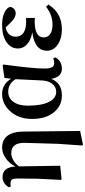

<svg xmlns="http://www.w3.org/2000/svg" viewBox="487 -1078 807 1821"><g transform="rotate(-90 890.5 -167.5)"><path d="M559 189 553 -352C552 -423 536 -476 505 -510C480 -537 445 -551 402 -551C369 -551 337 -541 305 -520C270 -497 243 -466 222 -425C217 -506 184 -547 121 -547C81 -547 49 -527 25 -487L31 -469C36 -470 46 -471 63 -471C96 -471 108 -456 108 -407L106 -219L95 7L103 13L229 0L223 -390C239 -413 259 -432 282 -445C304 -458 326 -464 349 -464C416 -464 448 -421 446 -334L437 -21L421 209L429 216Z M897 16C974 16 1026 -17 1053 -84C1065 -17 1097 16 1148 16C1175 16 1198 10 1218 -3C1235 -14 1248 -28 1257 -47L1246 -67C1235 -60 1220 -57 1203 -57C1186 -57 1173 -63 1165 -75C1156 -89 1151 -112 1151 -145C1151 -224 1164 -355 1189 -538L1179 -546L1062 -529L1054 -466C1019 -523 971 -551 910 -551C849 -551 795 -527 749 -478C698 -423 673 -353 673 -267C673 -178 695 -107 739 -56C780 -8 832 16 897 16ZM930 -38C891 -38 859 -60 836 -104C811 -151 799 -219 799 -307C799 -366 811 -412 836 -445C859 -477 891 -493 931 -493C982 -493 1021 -470 1050 -423L1038 -174C1036 -132 1025 -99 1005 -74C985 -50 960 -38 930 -38Z M1522 16C1580 16 1629 3 1670 -22C1703 -42 1732 -72 1758 -111L1737 -134C1685 -93 1628 -73 1567 -73C1491 -73 1446 -104 1446 -157C1446 -214 1498 -242 1601 -242C1606 -242 1615 -241 1628 -240C1629 -240 1630 -240 1631 -240V-324C1624 -323 1613 -323 1598 -323C1501 -323 1453 -357 1453 -424C1453 -450 1462 -471 1479 -488C1495 -503 1516 -513 1541 -517L1593 -464C1622 -436 1649 -422 1673 -422C1710 -422 1736 -448 1735 -480C1724 -505 1701 -523 1667 -535C1638 -546 1603 -551 1563 -551C1496 -551 1442 -537 1401 -509C1361 -481 1341 -445 1341 -401C1341 -370 1353 -342 1376 -319C1403 -292 1442 -274 1494 -265C1378 -249 1320 -203 1320 -126C1320 -83 1340 -48 1380 -22C1417 3 1465 16 1522 16Z"/></g></svg>

Font: AllPunType Bold
Style: Regular
Weight: 700
Version: 1.0